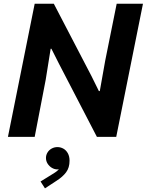

<svg xmlns="http://www.w3.org/2000/svg" viewBox="-20 -740 793 1038"><path d="M167.5 -719.7H271L475.1 -327.6L514.6 -247.6H519.5L548.8 -412.1L610.8 -719.7H752.9L608.4 0H503.9L298.8 -395.5L257.8 -476.6H253.9L227.1 -309.1L167.5 0H22.9ZM199.2 241.2 256.8 205.6Q266.1 200.2 278.3 192.1Q290.5 184.1 298.3 174.8Q292.5 175.8 289.6 175.8Q274.9 175.8 260.7 167.5Q246.6 159.2 237.5 145Q228.5 130.9 228.5 113.8Q228.5 98.1 236.8 84.5Q245.1 70.8 259.5 63Q273.9 55.2 290.5 55.2Q307.6 55.2 322.8 63.7Q337.9 72.3 346.9 88.9Q356 105.5 356 128.9Q356 166.5 337.4 191.4Q318.8 216.3 285.6 237.3L223.1 278.3Z"/></svg>

Font: Reddit Sans Fudge
Style: Bold
Weight: 700
Italic angle: -11.25°
Designer: Stephen Hutchings
Version: Version 1.013